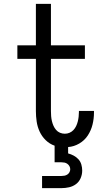

<svg xmlns="http://www.w3.org/2000/svg" viewBox="-20 -755 540 995"><path d="M198 220V157H298Q306 157 314 155.5Q322 154 329 149.5Q336 145 340 137.5Q344 130 344 122Q344 114 340 106.5Q336 99 329 94Q322 89 314 87.5Q306 86 298 86H263V0Q237 -9 217 -28.5Q197 -48 185.5 -73Q174 -98 170 -125Q166 -152 166 -179V-450H70V-520H166V-735H244V-520H420V-450H244V-179Q244 -166 245 -153Q246 -140 249 -127.5Q252 -115 257 -103.5Q262 -92 270.5 -82Q279 -72 291 -67Q303 -62 316 -62Q329 -62 340.5 -67Q352 -72 360.5 -81Q369 -90 374.5 -101.5Q380 -113 383 -125Q386 -137 387.5 -149.5Q389 -162 389 -174V-180H467V-171Q467 -140 459.5 -109.5Q452 -79 435 -53Q418 -27 390.5 -11Q363 5 333 7V40Q348 44 362 51.5Q376 59 386.5 70.5Q397 82 401.5 97.5Q406 113 406 129Q406 149 398 168Q390 187 374 199Q358 211 338 215.5Q318 220 298 220Z"/></svg>

Font: Iosevka Term Curly
Style: Regular
Weight: 400
Designer: Belleve Invis
Foundry: Belleve Invis
Version: Version 32.3.0